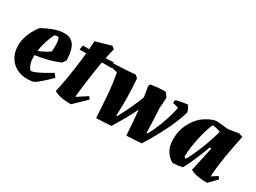

<svg xmlns="http://www.w3.org/2000/svg" viewBox="-38 -1091 2145 1607"><g transform="rotate(30 1034.5 -287.0)"><path d="M232 12Q172 12 126 -12.5Q80 -37 53.5 -82Q27 -127 25 -189Q24 -225 34.5 -265Q45 -305 65 -343.5Q85 -382 111 -411Q159 -438 212 -457Q265 -476 314 -476Q373 -476 404.5 -433.5Q436 -391 440 -289L416 -254Q359 -229 298.5 -214Q238 -199 184 -192Q183 -177 184 -164Q185 -132 194.5 -105Q204 -78 224 -61Q244 -63 276.5 -77.5Q309 -92 343.5 -112Q378 -132 405 -148L431 -115Q416 -99 390.5 -75Q365 -51 338 -28Q311 -5 289 6Q274 9 259.5 10.5Q245 12 232 12ZM246 -420Q227 -384 211 -334Q195 -284 188 -235Q241 -254 295 -291Q299 -351 296 -378.5Q293 -406 282 -425Q274 -425 264 -423.5Q254 -422 246 -420Z M654 12Q631 12 600.5 10Q570 8 540.5 0.5Q511 -7 489 -22Q500 -67 512 -134Q524 -201 534.5 -276Q545 -351 552 -421H488Q489 -434 491.5 -446Q494 -458 497 -464Q509 -464 524 -464Q539 -464 556 -464Q560 -509 561 -543L710 -586L735 -565Q729 -543 723.5 -518Q718 -493 713 -467Q735 -468 754.5 -469Q774 -470 788 -471L803 -452L798 -421H704Q691 -352 681 -281Q671 -210 664 -151.5Q657 -93 655 -60L753 -124L770 -100Z M895 7Q889 -101 881 -205Q873 -309 854 -412L798 -426Q796 -445 799 -462Q844 -464 896 -466.5Q948 -469 999 -475L1025 -452Q1032 -362 1033.5 -273Q1035 -184 1030 -96L1040 -98Q1070 -152 1101.5 -219Q1133 -286 1154 -344Q1150 -370 1145.5 -396Q1141 -422 1137 -444Q1139 -448 1141.5 -453.5Q1144 -459 1147 -464Q1183 -470 1214.5 -473Q1246 -476 1288 -476Q1298 -466 1305.5 -455.5Q1313 -445 1319 -434Q1318 -408 1316 -381Q1314 -354 1312 -327Q1312 -326 1312.5 -325Q1313 -324 1313 -324Q1320 -205 1322 -96L1332 -98Q1353 -135 1371.5 -178.5Q1390 -222 1405.5 -265.5Q1421 -309 1431 -347Q1441 -385 1445 -410Q1417 -421 1389 -425Q1389 -430 1390 -440Q1391 -450 1393 -455Q1407 -459 1429 -463.5Q1451 -468 1472 -471.5Q1493 -475 1503 -476Q1525 -448 1532 -414Q1501 -312 1446.5 -205Q1392 -98 1331 -1Q1297 2 1260 4Q1223 6 1187 7Q1183 -52 1178.5 -112.5Q1174 -173 1168 -233Q1140 -175 1107 -116.5Q1074 -58 1039 -1Q1004 2 968 4Q932 6 895 7Z M1638 12Q1601 -4 1571 -48.5Q1541 -93 1541 -164Q1541 -248 1574 -312Q1607 -376 1651 -414Q1668 -428 1692.5 -442.5Q1717 -457 1742.5 -466.5Q1768 -476 1786 -476Q1813 -474 1840 -471Q1867 -468 1894 -465L1997 -481L2033 -469Q2024 -425 2013 -370Q2002 -315 1992.5 -257Q1983 -199 1976.5 -145Q1970 -91 1969 -50L2025 -86L2043 -64L1970 12Q1947 12 1916.5 9.5Q1886 7 1856.5 0Q1827 -7 1806 -20L1857 -254L1841 -257Q1827 -216 1807.5 -168.5Q1788 -121 1768 -76.5Q1748 -32 1729 0Q1707 5 1684 8Q1661 11 1638 12ZM1713 -72Q1727 -94 1745.5 -132.5Q1764 -171 1783.5 -218.5Q1803 -266 1819.5 -316Q1836 -366 1848 -410Q1830 -419 1810 -423.5Q1790 -428 1770 -429Q1756 -401 1743 -358Q1730 -315 1719.5 -266.5Q1709 -218 1703 -172.5Q1697 -127 1697 -93V-85Q1703 -78 1713 -72Z"/></g></svg>

Font: Labrada ExtraBold
Style: Italic
Weight: 800
Italic angle: -7°
Designer: Mercedes Jáuregui
Foundry: Omnibus-Type Team
Version: Version 1.000; ttfautohint (v1.8.4.7-5d5b)